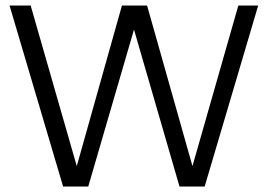

<svg xmlns="http://www.w3.org/2000/svg" viewBox="-20 -684 982 704"><path d="M685.7 -75 519.3 -663.7H427.1L261.5 -75L92.4 -663.7H15L211.4 0H303.6L471.3 -575.6L638.2 0H730.4L926.7 -663.7H853.9Z"/></svg>

Font: Diatome Awesome Regular
Style: Regular
Weight: 400
Designer: 15.100.17
Foundry: 15.100.17
Version: Version 1.008;Fontself Maker 3.5.8